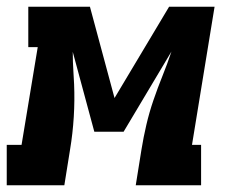

<svg xmlns="http://www.w3.org/2000/svg" viewBox="-53 -550 673 570"><path d="M-33 0V-120H11L59 -410H31V-530H214L287 -259L449 -530H584L517 -120H544V0H350L367 -106Q373 -143 381.5 -179.5Q390 -216 402.5 -252.5Q415 -289 429.5 -325Q444 -361 456 -397L314 -159H227L163 -396Q163 -381 163.5 -366Q164 -351 165 -336L167 -300Q169 -252 166 -203Q163 -154 155 -106L138 0Z"/></svg>

Font: Iosevka Curly Slab HvEx
Style: Italic
Weight: 900
Width: 7
Italic angle: -9°
Monospace: yes
Designer: Belleve Invis
Foundry: Belleve Invis
Version: Version 11.1.0; ttfautohint (v1.8.3)